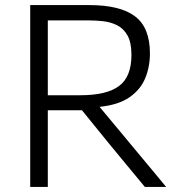

<svg xmlns="http://www.w3.org/2000/svg" viewBox="-20 -733 704 753"><path d="M98.5 0V-713H331Q451 -713 509.5 -669Q568 -625 568 -523.5Q568 -471 549.5 -426.2Q531 -381.5 487.8 -351.5Q444.5 -321.5 370.5 -314L462.5 -203.5Q489.5 -171 520 -134.2Q550.5 -97.5 579.8 -62.5Q609 -27.5 631.5 0H548Q509.5 -46 474.5 -88.8Q439.5 -131.5 405 -173L301.5 -300.5H167.5V0ZM328 -653H167.5V-359.5H295.5Q398.5 -359.5 447 -395.8Q495.5 -432 495.5 -517.5Q495.5 -566.5 480 -594Q464.5 -621.5 439.2 -634Q414 -646.5 384.8 -649.8Q355.5 -653 328 -653Z"/></svg>

Font: Commissioner Light
Style: Regular
Weight: 300
Designer: Kostas Bartsokas
Foundry: Kostas Bartsokas
Version: Version 1.000; ttfautohint (v1.8.3)